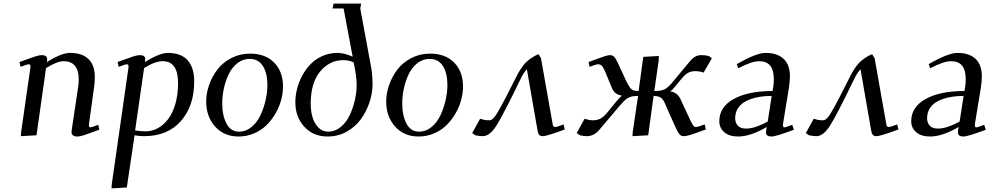

<svg xmlns="http://www.w3.org/2000/svg" viewBox="-20 -749 5491 1063"><path d="M87.9 -405.8Q151.9 -429.2 174.6 -436.5Q197.3 -443.8 210.9 -443.8Q241.2 -443.8 241.2 -420.9Q241.2 -416 240.2 -411.1L238.8 -404.8Q319.8 -456.1 367.2 -456.1Q434.6 -456.1 469.7 -422.1Q504.9 -388.2 504.9 -323.2Q504.9 -298.8 502 -274.9L473.1 -64.9Q470.2 -43.9 479 -43.9Q488.3 -43.9 523.9 -58.1L529.8 -30.8Q466.3 -7.3 444.1 -0.2Q421.9 6.8 408.2 6.8Q376 6.8 376 -19Q376 -23.4 377.9 -35.2L413.1 -270Q416 -291.5 416 -308.1Q416 -410.2 332 -410.2Q296.9 -410.2 234.9 -372.1L182.1 0L95.2 4.9L97.2 -19L147.9 -372.1Q150.9 -393.1 141.1 -393.1Q129.9 -393.1 94.2 -378.9Z M597.2 293.9 599.1 269 690.9 -372.1Q693.8 -393.1 684.1 -393.1Q672.9 -393.1 637.2 -378.9L630.9 -405.8Q694.8 -429.2 717.5 -436.5Q740.2 -443.8 753.9 -443.8Q784.2 -443.8 784.2 -421.9Q784.2 -416 783.2 -411.1L781.7 -404.8Q862.8 -456.1 910.2 -456.1Q950.2 -456.1 979 -443.6Q1007.8 -431.2 1024.2 -408.9Q1040.5 -386.7 1047.9 -359.6Q1055.2 -332.5 1055.2 -298.8Q1055.2 -162.1 981.4 -78.6Q907.7 4.9 777.8 4.9Q749 4.9 725.1 0L682.1 289.1ZM728 -26.9Q755.4 -22 788.1 -22Q822.3 -22 853.8 -39.3Q885.3 -56.6 910.4 -88.9Q935.5 -121.1 950.7 -173.1Q965.8 -225.1 965.8 -289.1Q965.8 -410.2 880.9 -410.2Q837.9 -410.2 777.8 -372.1Z M1121.6 -187Q1121.6 -233.4 1138.2 -280Q1154.8 -326.7 1184.6 -365.2Q1214.4 -403.8 1261.5 -428Q1308.6 -452.1 1364.7 -452.1Q1449.2 -452.1 1498 -402.3Q1546.9 -352.5 1546.9 -270Q1546.9 -233.4 1536.4 -194.8Q1525.9 -156.2 1504.9 -120.1Q1483.9 -84 1455.1 -55.7Q1426.3 -27.3 1386 -10.3Q1345.7 6.8 1300.8 6.8Q1220.2 6.8 1170.9 -48.3Q1121.6 -103.5 1121.6 -187ZM1210.4 -176.8Q1210.4 -109.4 1233.9 -64.7Q1257.3 -20 1303.7 -20Q1340.8 -20 1371.8 -45.2Q1402.8 -70.3 1421.4 -109.6Q1439.9 -148.9 1450.2 -193.1Q1460.4 -237.3 1460.4 -278.8Q1460.4 -344.2 1435.5 -383.5Q1410.6 -422.9 1361.8 -422.9Q1325.2 -422.9 1295.4 -400.1Q1265.6 -377.4 1247.6 -340.8Q1229.5 -304.2 1220 -261.7Q1210.4 -219.2 1210.4 -176.8Z M1615.2 -182.1Q1615.2 -218.8 1624.5 -256.3Q1633.8 -293.9 1653.1 -329.8Q1672.4 -365.7 1699.5 -393.8Q1726.6 -421.9 1765.1 -439Q1803.7 -456.1 1848.6 -456.1Q1885.3 -456.1 1932.6 -435.1L1882.3 -702.1H1821.3L1826.7 -729H1979.5L1974.6 -702.1L2035.6 -372.1Q2042.5 -331.5 2042.5 -282.2Q2042.5 -231.9 2025.1 -180.9Q2007.8 -129.9 1977.1 -87.9Q1946.3 -45.9 1898.4 -19.5Q1850.6 6.8 1794.4 6.8Q1713.4 6.8 1664.3 -47.9Q1615.2 -102.5 1615.2 -182.1ZM1700.2 -174.8Q1700.2 -134.8 1710 -100.8Q1719.7 -66.9 1742.4 -43.5Q1765.1 -20 1797.4 -20Q1834.5 -20 1865.5 -45.2Q1896.5 -70.3 1915.3 -109.6Q1934.1 -148.9 1944.3 -193.1Q1954.6 -237.3 1954.6 -278.8Q1954.6 -322.3 1938.5 -402.8Q1914.6 -416 1881.3 -416Q1804.2 -416 1752.2 -352.8Q1700.2 -289.6 1700.2 -174.8Z M2118.2 -187Q2118.2 -233.4 2134.8 -280Q2151.4 -326.7 2181.2 -365.2Q2210.9 -403.8 2258.1 -428Q2305.2 -452.1 2361.3 -452.1Q2445.8 -452.1 2494.6 -402.3Q2543.5 -352.5 2543.5 -270Q2543.5 -233.4 2533 -194.8Q2522.5 -156.2 2501.5 -120.1Q2480.5 -84 2451.7 -55.7Q2422.9 -27.3 2382.6 -10.3Q2342.3 6.8 2297.4 6.8Q2216.8 6.8 2167.5 -48.3Q2118.2 -103.5 2118.2 -187ZM2207 -176.8Q2207 -109.4 2230.5 -64.7Q2253.9 -20 2300.3 -20Q2337.4 -20 2368.4 -45.2Q2399.4 -70.3 2418 -109.6Q2436.5 -148.9 2446.8 -193.1Q2457 -237.3 2457 -278.8Q2457 -344.2 2432.1 -383.5Q2407.2 -422.9 2358.4 -422.9Q2321.8 -422.9 2292 -400.1Q2262.2 -377.4 2244.1 -340.8Q2226.1 -304.2 2216.6 -261.7Q2207 -219.2 2207 -176.8Z M2594.2 -12.2 2638.2 -91.8Q2662.6 -83 2685.1 -83Q2692.9 -83 2698.5 -85Q2704.1 -86.9 2712.4 -95.5Q2720.7 -104 2728.5 -116.2Q2736.3 -128.4 2751.2 -155Q2766.1 -181.6 2782.2 -213.1Q2798.3 -244.6 2825.2 -297.9Q2838.9 -324.7 2845.5 -337.4Q2852.1 -350.1 2865.5 -370.6Q2878.9 -391.1 2890.6 -402.6Q2902.3 -414.1 2920.7 -427Q2939 -439.9 2960.9 -449.2L2975.1 -426.8L3039.1 -65.9Q3041 -52.7 3044.4 -49.3Q3047.9 -45.9 3054.2 -45.9Q3062.5 -45.9 3100.1 -60.1L3106.9 -32.2Q3006.3 4.9 2985.8 4.9Q2970.7 4.9 2964.6 -2.9Q2958.5 -10.7 2956.1 -26.9L2897 -365.2Q2879.9 -349.1 2859.9 -307.1Q2767.6 -116.2 2729.7 -55.7Q2691.9 4.9 2652.8 4.9Q2635.3 4.9 2611.8 0Z M3172.9 -12.2 3216.8 -91.8Q3241.2 -83 3263.7 -83Q3285.6 -83 3304 -92.3Q3322.3 -101.6 3343.8 -127.9L3394.5 -189.9Q3413.6 -212.9 3423.8 -219.2Q3384.8 -225.1 3369.6 -257.8L3330.6 -352.1Q3319.8 -377.4 3311.5 -385.3Q3303.2 -393.1 3291.5 -393.1Q3279.3 -393.1 3243.7 -378.9L3238.8 -405.8Q3303.2 -429.7 3325 -436.8Q3346.7 -443.8 3357.4 -443.8Q3371.6 -443.8 3380.9 -433.8Q3390.1 -423.8 3401.9 -397.9L3442.9 -309.1Q3462.9 -267.1 3474.9 -256.1Q3486.8 -245.1 3515.6 -245.1L3541.5 -434.1L3627.4 -439L3626.5 -411.1L3602.5 -245.1H3605.5Q3642.6 -245.1 3661.9 -255.6Q3681.2 -266.1 3707.5 -298.8L3796.4 -405.8Q3813 -426.3 3828.4 -435.1Q3843.8 -443.8 3862.8 -443.8Q3884.8 -443.8 3903.8 -439L3921.4 -426.8L3875.5 -347.2Q3853.5 -355 3828.6 -355Q3806.6 -355 3789.3 -345.7Q3772 -336.4 3751.5 -311L3719.7 -272Q3701.7 -250 3690.4 -243.2Q3728 -237.8 3745.6 -204.1L3797.9 -91.8Q3812 -62 3817.9 -54Q3823.7 -45.9 3833.5 -45.9Q3844.2 -45.9 3881.8 -60.1L3887.7 -32.2Q3826.7 -9.8 3803 -2.4Q3779.3 4.9 3765.6 4.9Q3751.5 4.9 3742.4 -4.9Q3733.4 -14.6 3721.7 -41L3671.4 -152.8Q3656.7 -192.9 3642.6 -205.3Q3628.4 -217.8 3598.6 -217.8L3568.8 0L3481.4 4.9L3483.4 -20L3512.7 -217.8H3508.8Q3484.9 -217.8 3468.8 -211.9Q3452.6 -206.1 3442.1 -196.5Q3431.6 -187 3410.6 -163.1L3299.8 -32.2Q3269.5 4.9 3229.5 4.9Q3213.9 4.9 3190.4 0Z M3962.4 -78.1Q3962.4 -156.2 4041.7 -200.7Q4121.1 -245.1 4257.3 -245.1L4261.2 -269Q4264.2 -283.7 4264.2 -309.1Q4264.2 -360.8 4244.1 -385.5Q4224.1 -410.2 4183.1 -410.2Q4141.6 -410.2 4067.4 -371.1L4059.1 -394Q4168 -456.1 4217.3 -456.1Q4283.7 -456.1 4318.6 -423.1Q4353.5 -390.1 4353.5 -325.2Q4353.5 -304.7 4348.1 -264.2L4315.4 -64.9Q4312.5 -43.9 4322.3 -43.9Q4331.5 -43.9 4366.2 -58.1L4375.5 -30.8Q4275.9 6.8 4251.5 6.8Q4221.2 6.8 4221.2 -15.1Q4221.2 -25.4 4223.1 -35.2L4225.1 -45.9Q4134.8 6.8 4066.4 6.8Q4018.1 6.8 3990.2 -16.8Q3962.4 -40.5 3962.4 -78.1ZM4050.3 -94.2Q4050.3 -70.3 4064.5 -53.7Q4078.6 -37.1 4111.3 -37.1Q4139.2 -37.1 4172.9 -49.6Q4206.5 -62 4230.5 -76.2L4252.4 -217.8Q4210.9 -217.8 4175.5 -210.9Q4140.1 -204.1 4111.6 -189.9Q4083 -175.8 4066.7 -151.4Q4050.3 -127 4050.3 -94.2Z M4441.4 -12.2 4485.4 -91.8Q4509.8 -83 4532.2 -83Q4540 -83 4545.7 -85Q4551.3 -86.9 4559.6 -95.5Q4567.9 -104 4575.7 -116.2Q4583.5 -128.4 4598.4 -155Q4613.3 -181.6 4629.4 -213.1Q4645.5 -244.6 4672.4 -297.9Q4686 -324.7 4692.6 -337.4Q4699.2 -350.1 4712.6 -370.6Q4726.1 -391.1 4737.8 -402.6Q4749.5 -414.1 4767.8 -427Q4786.1 -439.9 4808.1 -449.2L4822.3 -426.8L4886.2 -65.9Q4888.2 -52.7 4891.6 -49.3Q4895 -45.9 4901.4 -45.9Q4909.7 -45.9 4947.3 -60.1L4954.1 -32.2Q4853.5 4.9 4833 4.9Q4817.9 4.9 4811.8 -2.9Q4805.7 -10.7 4803.2 -26.9L4744.1 -365.2Q4727.1 -349.1 4707 -307.1Q4614.7 -116.2 4576.9 -55.7Q4539.1 4.9 4500 4.9Q4482.4 4.9 4459 0Z M5024.9 -78.1Q5024.9 -156.2 5104.2 -200.7Q5183.6 -245.1 5319.8 -245.1L5323.7 -269Q5326.7 -283.7 5326.7 -309.1Q5326.7 -360.8 5306.6 -385.5Q5286.6 -410.2 5245.6 -410.2Q5204.1 -410.2 5129.9 -371.1L5121.6 -394Q5230.5 -456.1 5279.8 -456.1Q5346.2 -456.1 5381.1 -423.1Q5416 -390.1 5416 -325.2Q5416 -304.7 5410.6 -264.2L5377.9 -64.9Q5375 -43.9 5384.8 -43.9Q5394 -43.9 5428.7 -58.1L5438 -30.8Q5338.4 6.8 5314 6.8Q5283.7 6.8 5283.7 -15.1Q5283.7 -25.4 5285.6 -35.2L5287.6 -45.9Q5197.3 6.8 5128.9 6.8Q5080.6 6.8 5052.7 -16.8Q5024.9 -40.5 5024.9 -78.1ZM5112.8 -94.2Q5112.8 -70.3 5127 -53.7Q5141.1 -37.1 5173.8 -37.1Q5201.7 -37.1 5235.4 -49.6Q5269 -62 5293 -76.2L5314.9 -217.8Q5273.4 -217.8 5238 -210.9Q5202.6 -204.1 5174.1 -189.9Q5145.5 -175.8 5129.2 -151.4Q5112.8 -127 5112.8 -94.2Z"/></svg>

Font: Dehuti Alt
Style: Bold-Italic
Weight: 700
Version: Version 1.2